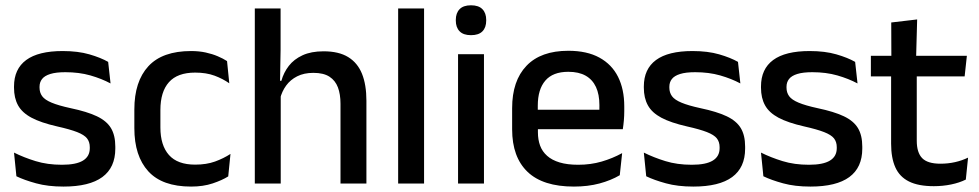

<svg xmlns="http://www.w3.org/2000/svg" viewBox="-20 -694 3702 726"><path d="M220 11.5Q161 11.5 116.5 -0.8Q72 -13 42 -27.5L33 -117Q70 -98.5 114.5 -84.8Q159 -71 214.5 -71Q268 -71 293.8 -86.8Q319.5 -102.5 319.5 -133.5V-137.5Q319.5 -157.5 309 -170.8Q298.5 -184 271.8 -194.5Q245 -205 196 -216Q134.5 -230 99 -249Q63.5 -268 48.2 -295.8Q33 -323.5 33 -362.5V-367Q33 -433 79 -467Q125 -501 217 -501Q275 -501 318 -488.5Q361 -476 389 -460L398 -378.5Q364.5 -396.5 321.8 -408.8Q279 -421 227 -421Q191.5 -421 170 -414.2Q148.5 -407.5 139 -395.2Q129.5 -383 129.5 -366V-362.5Q129.5 -344 139.5 -330.2Q149.5 -316.5 175.2 -305.8Q201 -295 247 -285Q309 -272 346 -254.5Q383 -237 399.5 -209.8Q416 -182.5 416 -139.5V-132Q416 -60.5 367 -24.5Q318 11.5 220 11.5Z M702.5 11.5Q593.5 11.5 540.8 -46.2Q488 -104 488 -209.5V-280Q488 -386 541 -443.5Q594 -501 702.5 -501Q732.5 -501 757.8 -495.5Q783 -490 803.5 -481.2Q824 -472.5 838.5 -463L847 -379Q823 -396 791.5 -407.8Q760 -419.5 718 -419.5Q651 -419.5 618.8 -383.2Q586.5 -347 586.5 -278V-212Q586.5 -144.5 618.8 -108Q651 -71.5 718 -71.5Q760.5 -71.5 793 -83.2Q825.5 -95 851.5 -112L843 -27Q820 -12.5 784.2 -0.5Q748.5 11.5 702.5 11.5Z M1267.5 0V-302Q1267.5 -337.5 1257.8 -363.5Q1248 -389.5 1225.8 -404Q1203.5 -418.5 1165 -418.5Q1129.5 -418.5 1103.8 -405.5Q1078 -392.5 1062 -370.5Q1046 -348.5 1039 -320.5L1019.5 -388.5H1044Q1052.5 -419.5 1072 -444.8Q1091.5 -470 1124 -485Q1156.5 -500 1203.5 -500Q1261 -500 1296.5 -478.2Q1332 -456.5 1348.8 -415Q1365.5 -373.5 1365.5 -313V0ZM943.5 0V-662H1041V-506L1038.5 -365L1041.5 -358V0Z M1485.5 0V-662H1583.5V0Z M1712 0V-489H1810V0ZM1761 -561Q1732 -561 1717.8 -575.8Q1703.5 -590.5 1703.5 -616.5V-618.5Q1703.5 -644.5 1717.8 -659.2Q1732 -674 1761 -674Q1790 -674 1804.2 -659.2Q1818.5 -644.5 1818.5 -618.5V-616.5Q1818.5 -590 1804.2 -575.5Q1790 -561 1761 -561Z M2150 11.5Q2033 11.5 1974.8 -44.2Q1916.5 -100 1916.5 -205V-285Q1916.5 -388.5 1970.8 -445.2Q2025 -502 2129 -502Q2199.5 -502 2246.5 -476.2Q2293.5 -450.5 2317 -403.5Q2340.5 -356.5 2340.5 -292V-273.5Q2340.5 -256.5 2339 -239Q2337.5 -221.5 2335 -205.5H2245Q2246 -231.5 2246.2 -254.5Q2246.5 -277.5 2246.5 -296.5Q2246.5 -337 2233.5 -365Q2220.5 -393 2194.5 -407.8Q2168.5 -422.5 2129 -422.5Q2070.5 -422.5 2042 -389.2Q2013.5 -356 2013.5 -294.5V-248.5L2014 -237V-193.5Q2014 -166 2022.2 -143.5Q2030.5 -121 2048.8 -104.8Q2067 -88.5 2096 -79.8Q2125 -71 2166.5 -71Q2213.5 -71 2254.8 -83Q2296 -95 2332.5 -115L2323.5 -31.5Q2290.5 -12 2246.8 -0.2Q2203 11.5 2150 11.5ZM1968.5 -205.5V-279H2315V-205.5Z M2601.5 11.5Q2542.5 11.5 2498 -0.8Q2453.5 -13 2423.5 -27.5L2414.5 -117Q2451.5 -98.5 2496 -84.8Q2540.5 -71 2596 -71Q2649.5 -71 2675.2 -86.8Q2701 -102.5 2701 -133.5V-137.5Q2701 -157.5 2690.5 -170.8Q2680 -184 2653.2 -194.5Q2626.5 -205 2577.5 -216Q2516 -230 2480.5 -249Q2445 -268 2429.8 -295.8Q2414.5 -323.5 2414.5 -362.5V-367Q2414.5 -433 2460.5 -467Q2506.5 -501 2598.5 -501Q2656.5 -501 2699.5 -488.5Q2742.5 -476 2770.5 -460L2779.5 -378.5Q2746 -396.5 2703.2 -408.8Q2660.5 -421 2608.5 -421Q2573 -421 2551.5 -414.2Q2530 -407.5 2520.5 -395.2Q2511 -383 2511 -366V-362.5Q2511 -344 2521 -330.2Q2531 -316.5 2556.8 -305.8Q2582.5 -295 2628.5 -285Q2690.5 -272 2727.5 -254.5Q2764.5 -237 2781 -209.8Q2797.5 -182.5 2797.5 -139.5V-132Q2797.5 -60.5 2748.5 -24.5Q2699.5 11.5 2601.5 11.5Z M3044.5 11.5Q2985.5 11.5 2941 -0.8Q2896.5 -13 2866.5 -27.5L2857.5 -117Q2894.5 -98.5 2939 -84.8Q2983.5 -71 3039 -71Q3092.5 -71 3118.2 -86.8Q3144 -102.5 3144 -133.5V-137.5Q3144 -157.5 3133.5 -170.8Q3123 -184 3096.2 -194.5Q3069.5 -205 3020.5 -216Q2959 -230 2923.5 -249Q2888 -268 2872.8 -295.8Q2857.5 -323.5 2857.5 -362.5V-367Q2857.5 -433 2903.5 -467Q2949.5 -501 3041.5 -501Q3099.5 -501 3142.5 -488.5Q3185.5 -476 3213.5 -460L3222.5 -378.5Q3189 -396.5 3146.2 -408.8Q3103.5 -421 3051.5 -421Q3016 -421 2994.5 -414.2Q2973 -407.5 2963.5 -395.2Q2954 -383 2954 -366V-362.5Q2954 -344 2964 -330.2Q2974 -316.5 2999.8 -305.8Q3025.5 -295 3071.5 -285Q3133.5 -272 3170.5 -254.5Q3207.5 -237 3224 -209.8Q3240.5 -182.5 3240.5 -139.5V-132Q3240.5 -60.5 3191.5 -24.5Q3142.5 11.5 3044.5 11.5Z M3511 10Q3452.5 10 3417 -7.8Q3381.5 -25.5 3365.5 -61.2Q3349.5 -97 3349.5 -150.5V-449.5H3446.5V-162Q3446.5 -117 3467 -96Q3487.5 -75 3536 -75Q3565 -75 3591.5 -81Q3618 -87 3640.5 -98L3632 -15Q3608 -3 3576.5 3.5Q3545 10 3511 10ZM3273 -405V-483H3636L3627.5 -405ZM3350.5 -474.5 3350 -609 3448 -620.5 3444 -474.5Z"/></svg>

Font: Anek Odia Medium
Style: Regular
Weight: 500
Designer: Yesha Goshar & Mahesh Sahu (Odia), Yesha Goshar (Latin)
Foundry: Ek Type
Version: Version 1.003